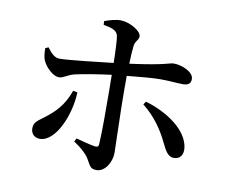

<svg xmlns="http://www.w3.org/2000/svg" viewBox="-84 -858 1167 991"><g transform="rotate(10 500.0 -362.5)"><path d="M798 -171C815 -138 829 -102 864 -102C896 -102 913 -127 909 -162C898 -255 786 -330 672 -363L661 -347C729 -293 769 -231 798 -171ZM292 -353C273 -300 246 -252 183 -203C141 -169 118 -162 118 -126C118 -99 136 -79 165 -79C249 -79 312 -234 315 -349ZM112 -545C112 -526 114 -497 121 -482C138 -444 179 -409 206 -409C232 -409 247 -429 286 -438C335 -449 411 -461 474 -469L475 -392C476 -307 476 -154 472 -104C471 -91 464 -89 453 -90C427 -94 389 -104 352 -114L343 -96C377 -75 407 -48 422 -26C445 10 445 29 481 29C526 29 558 -26 558 -75C558 -109 551 -300 551 -391V-477C617 -484 687 -490 726 -490C778 -490 810 -485 844 -485C871 -485 885 -495 885 -519C885 -556 822 -582 780 -582C756 -582 748 -567 553 -541C554 -578 556 -612 559 -635C562 -663 581 -668 581 -689C581 -717 519 -753 472 -754C444 -754 410 -744 387 -735L388 -716C434 -707 458 -700 465 -673C469 -655 472 -594 473 -531C393 -522 240 -504 194 -504C168 -504 150 -523 128 -552Z"/></g></svg>

Font: Noto Serif CJK SC SemiBold
Style: Regular
Weight: 600
Designer: Ryoko NISHIZUKA 西塚涼子 (kana & ideographs); Frank Grießhammer (Latin, Greek & Cyrillic); Wenlong ZHANG 张文龙 (bopomofo); San
Foundry: Adobe
Version: Version 2.001;hotconv 1.1.0;makeotfexe 2.6.0